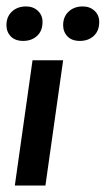

<svg xmlns="http://www.w3.org/2000/svg" viewBox="-23 -576 328 596"><path d="M23 0 78 -389H173L118 0ZM-3 -498Q-3 -524 14 -540Q31 -556 58 -556Q80 -556 94.5 -542.5Q109 -529 109 -508Q109 -480 92 -464.5Q75 -449 49 -449Q24 -449 10.5 -463Q-3 -477 -3 -498ZM173 -498Q173 -524 190 -540Q207 -556 234 -556Q256 -556 270.5 -542.5Q285 -529 285 -508Q285 -480 268 -464.5Q251 -449 225 -449Q200 -449 186.5 -463Q173 -477 173 -498Z"/></svg>

Font: Neutral Grotesk
Style: Italic
Weight: 400
Italic angle: -8°
Designer: Nawras Khrais
Foundry: Nawras Khrais
Version: Version 1.000